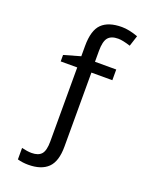

<svg xmlns="http://www.w3.org/2000/svg" viewBox="-174 -815 900 1146"><g transform="rotate(20 276.0 -242.0)"><path d="M397 -724Q442 -724 500 -703L478 -635Q428 -651 400 -651Q355 -651 335.5 -627Q316 -603 316 -543V-474H451V-406H318V64Q318 158 276 199Q234 240 151 240Q115 240 83 231V158Q119 167 146 167Q189 167 208.5 144.5Q228 122 228 64V-406H123V-447L228 -477V-542Q228 -642 270 -683Q312 -724 397 -724Z"/></g></svg>

Font: Advent Sans Logo
Style: Regular
Weight: 400
Designer: Types & Symbols
Foundry: Types & Symbols
Version: Version 1.002